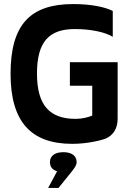

<svg xmlns="http://www.w3.org/2000/svg" viewBox="-20 -699 640 945"><path d="M535 -518V-645C496 -665 427 -679 340 -679C129 -679 32 -578 32 -336C32 -98 134 9 336 9C412 9 483 -10 498 -16C537 -32 559 -66 559 -115V-393H324V-277H434V-130C413 -122 387 -114 352 -114C226 -114 162 -179 162 -337C162 -494 222 -556 348 -556C427 -556 497 -541 535 -518ZM217 226H268L331 148C347 128 357 114 357 100V98C357 68 333 50 292 50C249 50 226 69 226 98V100C226 122 238 137 261 144Z"/></svg>

Font: LT Wave Mono Bold
Style: Regular
Weight: 700
Designer: Daniel Lyons
Version: Version 2.5 (Glyphs App)